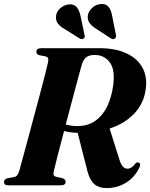

<svg xmlns="http://www.w3.org/2000/svg" viewBox="-26 -946 766 980"><path d="M686.5 -93.5Q664 -43 618.8 -14.5Q573.5 14 518.5 14Q479.5 14 456 -5.8Q432.5 -25.5 420.5 -71.5L370.5 -268Q349.5 -268.5 332.5 -271Q315.5 -273.5 301 -277Q282 -205.5 267.2 -147.8Q252.5 -90 248 -70Q245 -57 248.8 -51.2Q252.5 -45.5 262 -43L293.5 -36.5Q309 -29.5 309 -19Q309 0 284.5 0H15.5Q-5.5 0 -5.5 -16.5Q-5.5 -31 12 -36L45 -42Q55.5 -44 61.2 -51.2Q67 -58.5 71.5 -71Q75.5 -85.5 87 -127.2Q98.5 -169 114 -227Q129.5 -285 146.5 -348Q163.5 -411 178.8 -469Q194 -527 204.8 -568.8Q215.5 -610.5 218.5 -625Q222 -640.5 220 -647.8Q218 -655 205.5 -658.5L173.5 -664.5Q159.5 -669.5 159.5 -681Q159.5 -700 184 -700H483Q564.5 -700 621.2 -673Q678 -646 703.2 -596.5Q728.5 -547 716 -479.5Q704.5 -413 656.8 -363.8Q609 -314.5 533.5 -290L582.5 -134.5Q590.5 -107.5 600.8 -96.2Q611 -85 624.5 -85Q645.5 -85 665.5 -111.5Q673 -119.5 681 -116.5Q694.5 -111.5 686.5 -93.5ZM392 -618Q387 -600.5 374 -552.5Q361 -504.5 344 -440.5Q327 -376.5 309.5 -310.5Q337.5 -302.5 371 -302.5Q440.5 -302.5 487 -352.5Q533.5 -402.5 549.5 -496Q564.5 -585 536 -625.2Q507.5 -665.5 457.5 -665.5Q429 -665.5 414.2 -653.5Q399.5 -641.5 392 -618ZM546.5 -864.5 566 -767Q568 -754.5 560 -749.5Q551 -743 541 -749.5L464 -799.5Q442 -813 430.2 -829.8Q418.5 -846.5 423 -871Q428 -892 447 -908.2Q466 -924.5 490.5 -925.5Q515.5 -927 528.5 -910.5Q541.5 -894 546.5 -864.5ZM385 -864.5 405.5 -767.5Q407 -762.5 406.5 -758Q406 -753.5 401 -749.5Q392.5 -743 381.5 -749L303.5 -798Q281 -810.5 268.8 -827Q256.5 -843.5 260.5 -868Q264.5 -889 283.2 -905.2Q302 -921.5 326 -923.5Q351.5 -926 365.2 -909.8Q379 -893.5 385 -864.5Z"/></svg>

Font: Fraunces 72pt
Style: Bold Italic
Weight: 700
Italic angle: -16°
Version: Version 1.000;[b76b70a41]